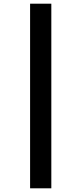

<svg xmlns="http://www.w3.org/2000/svg" viewBox="-20 -788 442 1040"><path d="M143 -768H258V232H143Z"/></svg>

Font: Noto Sans Display ExtraCondensed
Style: Regular
Weight: 400
Width: 2
Version: Version 2.003